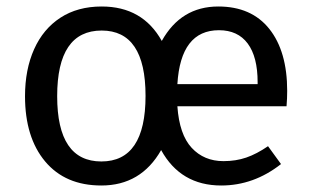

<svg xmlns="http://www.w3.org/2000/svg" viewBox="-20 -559 955 591"><path d="M862 -232H526Q532 -145 570 -104Q608 -63 668 -63Q706 -63 738 -74Q770 -85 805 -109L845 -54Q761 12 661 12Q536 12 476 -97Q414 12 292 12Q181 12 119 -62Q57 -136 57 -263Q57 -345 85 -407.5Q113 -470 166 -504.5Q219 -539 293 -539Q419 -539 478 -433Q537 -539 652 -539Q754 -539 809 -470Q864 -401 864 -279Q864 -256 862 -232ZM773 -306Q773 -384 742.5 -425Q712 -466 654 -466Q536 -466 526 -300H773ZM428 -264Q428 -465 293 -465Q156 -465 156 -263Q156 -62 292 -62Q428 -62 428 -264Z"/></svg>

Font: Statis Sans
Style: Regular
Weight: 400
Designer: bBox Type GmbH
Foundry: bBox Type GmbH
Version: Version 1.000